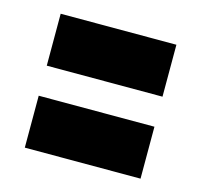

<svg xmlns="http://www.w3.org/2000/svg" viewBox="-64 -560 525 500"><g transform="rotate(15 198.0 -309.5)"><path d="M354 -490V-350H42V-490ZM354 -269V-129H42V-269Z"/></g></svg>

Font: Georama ExtraCondensed ExtraBold
Style: Regular
Weight: 800
Width: 2
Designer: Jean-Baptiste Levee
Foundry: Production Type
Version: Version 1.000